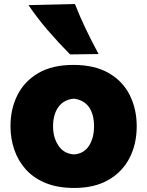

<svg xmlns="http://www.w3.org/2000/svg" viewBox="-20 -911 725 947"><path d="M346.2 16.1Q264.2 16.1 204.6 -8.5Q145 -33.2 106.9 -75.9Q68.8 -118.7 50.3 -173.3Q31.7 -228 31.7 -288.1Q31.7 -374 66.2 -442.4Q100.6 -510.7 169.4 -550.8Q238.3 -590.8 341.3 -590.8Q447.3 -590.8 516.6 -550.5Q585.9 -510.3 620.1 -441.7Q654.3 -373 654.3 -288.1Q654.3 -200.7 618.9 -131.8Q583.5 -63 514.6 -23.4Q445.8 16.1 346.2 16.1ZM344.7 -149.4Q393.6 -152.8 418.7 -191.7Q443.8 -230.5 443.8 -288.1Q443.8 -347.7 418.7 -382.8Q393.6 -418 344.7 -424.3Q294.4 -419.9 268.1 -383.1Q241.7 -346.2 241.7 -288.1Q241.7 -232.4 268.3 -192.6Q294.9 -152.8 344.7 -149.4ZM325.7 -642.6Q268.1 -700.7 215.6 -761.7Q163.1 -822.8 120.6 -885.7L349.6 -891.1Q374 -829.1 403.3 -767.8Q432.6 -706.5 466.3 -644.5Z"/></svg>

Font: Pinar-DS1-FD ExtraBold
Style: Regular
Weight: 800
Designer: Amin Abedi
Version: Version 2.000